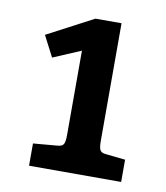

<svg xmlns="http://www.w3.org/2000/svg" viewBox="-59 -803 470 544"><g transform="rotate(10 176.0 -531.5)"><path d="M325 -374V-310H60V-374L130 -380Q143 -381 147 -388Q151 -395 151 -414V-657L71 -623L40 -683L173 -753H248V-414Q248 -395 252 -388Q256 -381 269 -380Z"/></g></svg>

Font: Enriqueta SemiBold
Style: Regular
Weight: 600
Designer: Viviana Monsalve, Gustavo Ibarra
Foundry: 72Puntos
Version: Version 2.000